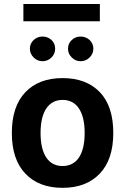

<svg xmlns="http://www.w3.org/2000/svg" viewBox="-20 -924 618 950"><path d="M95.7 -904.3V-818.8H474.1V-904.3ZM289.6 -537.6C210.9 -537.6 149.9 -514.2 105.5 -467.8C61 -421.4 38.6 -354 38.6 -266.1C38.6 -178.7 61 -111.3 105.5 -64.9C149.9 -18.1 211.4 5.4 289.6 5.4C367.7 5.4 429.2 -18.1 473.6 -64.9C518.1 -111.3 540.5 -178.7 540.5 -266.1C540.5 -354 518.6 -421.4 474.1 -467.8C429.7 -514.2 368.2 -537.6 289.6 -537.6ZM289.6 -429.7C357.4 -429.7 398.9 -375 398.9 -266.1C398.9 -157.2 357.9 -102.5 289.6 -102.5C221.7 -102.5 180.7 -157.2 180.7 -266.1C180.7 -375 222.7 -429.7 289.6 -429.7ZM127.9 -683.1C127.9 -666 134.3 -651.9 146.5 -639.6C158.7 -627.4 173.3 -621.1 190.4 -621.1C207.5 -621.1 222.7 -627.4 234.9 -639.6C247.1 -651.9 252.9 -666 252.9 -683.1C252.9 -700.2 247.1 -714.4 234.9 -726.1C222.7 -737.3 207.5 -743.2 190.4 -743.2C173.3 -743.2 158.7 -737.3 146.5 -726.1C134.3 -714.4 127.9 -700.2 127.9 -683.1ZM316.4 -683.1C316.4 -666 322.8 -651.9 335 -639.6C347.2 -627.4 361.8 -621.1 378.9 -621.1C396 -621.1 411.1 -627.4 423.3 -639.6C435.5 -651.9 441.9 -666 441.9 -683.1C441.9 -700.2 435.5 -714.4 423.3 -726.1C411.1 -737.3 396 -743.2 378.9 -743.2C361.8 -743.2 347.2 -737.3 335 -726.1C322.8 -714.4 316.4 -700.2 316.4 -683.1Z"/></svg>

Font: Estedad Bold
Style: Regular
Weight: 700
Designer: Amin Abedi
Version: Version 7.3